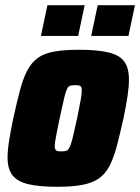

<svg xmlns="http://www.w3.org/2000/svg" viewBox="-20 -709 538 737"><path d="M201 8Q128 8 86.5 -2.5Q45 -13 27 -37.5Q9 -62 9 -104Q9 -132 15 -169.5Q21 -207 31 -255Q45 -318 57 -363.5Q69 -409 85 -439Q101 -469 125 -486.5Q149 -504 187.5 -511Q226 -518 282 -518Q355 -518 397.5 -507.5Q440 -497 457.5 -472Q475 -447 475 -404Q475 -376 469.5 -339.5Q464 -303 454 -255Q440 -192 428 -147Q416 -102 400 -71.5Q384 -41 359.5 -24Q335 -7 296.5 0.5Q258 8 201 8ZM216 -128Q226 -128 232.5 -129.5Q239 -131 243.5 -137.5Q248 -144 252.5 -157.5Q257 -171 262.5 -195Q268 -219 276 -255Q285 -299 289.5 -324Q294 -349 294 -362Q294 -372 291 -376Q288 -380 282.5 -381Q277 -382 268 -382Q255 -382 248 -379.5Q241 -377 236 -365Q231 -353 225 -327Q219 -301 209 -255Q200 -210 195 -185Q190 -160 190 -148Q190 -139 193 -134.5Q196 -130 201.5 -129Q207 -128 216 -128ZM330 -571 355 -689H498L473 -571ZM137 -571 162 -689H305L280 -571Z"/></svg>

Font: Saira SemiCondensed Black
Style: Italic
Weight: 900
Width: 4
Italic angle: -12°
Designer: Hector Gatti with collaboration of the Omnibus-Type team
Foundry: Omnibus-Type
Version: Version 1.101